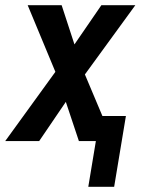

<svg xmlns="http://www.w3.org/2000/svg" viewBox="-32 -540 552 735"><path d="M306 175 335 0H270L220 -150L118 0H-12L180 -265L74 -520H204L253 -370L356 -520H486L293 -255L360 -96H450L405 175Z"/></svg>

Font: Iosevka SS04 Oblique
Style: Bold
Weight: 700
Italic angle: -9°
Monospace: yes
Designer: Belleve Invis
Foundry: Belleve Invis
Version: Version 19.0.0; ttfautohint (v1.8.4)